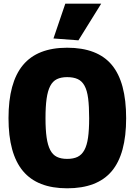

<svg xmlns="http://www.w3.org/2000/svg" viewBox="-20 -1008 728 1038"><path d="M269 -800 333 -988H527L404 -790ZM343 10Q182 10 104 -83.5Q26 -177 26 -369Q26 -562 104 -656Q182 -750 343 -750Q507 -750 584.5 -657Q662 -564 662 -369Q662 -175 584 -82.5Q506 10 343 10ZM343 -149Q377 -149 399.5 -160Q422 -171 436 -196.5Q450 -222 456 -264Q462 -306 462 -369Q462 -433 456.5 -476Q451 -519 437 -544.5Q423 -570 400 -580.5Q377 -591 343 -591Q310 -591 287.5 -580Q265 -569 251.5 -543Q238 -517 232 -474.5Q226 -432 226 -369Q226 -307 232 -265Q238 -223 251.5 -197Q265 -171 287.5 -160Q310 -149 343 -149Z"/></svg>

Font: Encode Sans Compressed
Style: Black
Weight: 900
Designer: Pablo Impallari, Andres Torresi
Foundry: Pablo Impallari, Andres Torresi
Version: Version 1.000; ttfautohint (v1.00) -l 8 -r 50 -G 200 -x 14 -